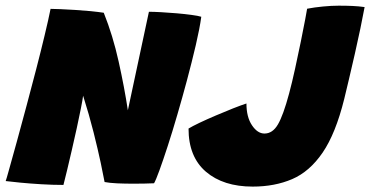

<svg xmlns="http://www.w3.org/2000/svg" viewBox="-36 -664 1336 693"><path d="M193 3.5Q154 3.5 112.8 1Q71.5 -1.5 37.2 -4.8Q3 -8 -15.5 -10.5Q-13.5 -15 -2.8 -53.8Q8 -92.5 24.8 -153Q41.5 -213.5 60 -283Q77.5 -348 94.5 -413.8Q111.5 -479.5 125.2 -536.8Q139 -594 146.5 -632Q158 -632 181.8 -631Q205.5 -630 234.2 -628.2Q263 -626.5 290.8 -623.8Q318.5 -621 338.5 -618Q371.5 -535.5 392.2 -442Q413 -348.5 425.5 -266L501.5 -621.5Q518.5 -621.5 545.8 -620Q573 -618.5 602 -616Q631 -613.5 655.2 -610.2Q679.5 -607 690.5 -603.5Q685 -562.5 670.8 -501.5Q656.5 -440.5 638.5 -373Q622 -311.5 604.2 -250.5Q586.5 -189.5 569.5 -137.2Q552.5 -85 539.5 -49.2Q526.5 -13.5 520 -2.5Q487 -1 445.5 -1Q415.5 -1 387.5 -2.2Q359.5 -3.5 341.5 -7Q337.5 -29.5 327.5 -76.5Q317.5 -123.5 301.8 -186.2Q286 -249 264 -318.5Q262 -303 255.8 -271.8Q249.5 -240.5 241 -201.2Q232.5 -162 223.2 -122.2Q214 -82.5 206 -49Q198 -15.5 193 3.5ZM876 9.5Q770 9.5 707.2 -44.2Q644.5 -98 644.5 -200Q657.5 -208 684.2 -220.8Q711 -233.5 743.2 -247.2Q775.5 -261 805.2 -272.8Q835 -284.5 853.5 -290.5Q853.5 -241.5 873.5 -211.8Q893.5 -182 918.5 -182Q948 -182 967.2 -215Q986.5 -248 1007.5 -326.5Q1018 -365.5 1029 -415.8Q1040 -466 1049.8 -514Q1059.5 -562 1065.8 -595.2Q1072 -628.5 1072.5 -632.5Q1098.5 -637.5 1129.5 -640.5Q1160.5 -643.5 1186.5 -643.5Q1214.5 -643.5 1236.2 -642.5Q1258 -641.5 1280 -638.5Q1274 -605.5 1264.8 -561.5Q1255.5 -517.5 1245 -470.8Q1234.5 -424 1224.2 -381Q1214 -338 1206.5 -307Q1175.5 -182 1128.5 -113.2Q1081.5 -44.5 1018.5 -17.5Q955.5 9.5 876 9.5Z"/></svg>

Font: Grandstander Black
Style: Italic
Weight: 900
Italic angle: -15°
Designer: Tyler Finck
Foundry: Etcetera Type Co
Version: Version 1.200; ttfautohint (v1.8.3)